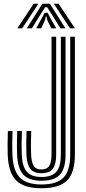

<svg xmlns="http://www.w3.org/2000/svg" viewBox="-20 -996 459 1025"><path d="M201.1 9Q107.2 9 65.9 -33.2Q24.5 -75.4 21.2 -171Q20.4 -198.4 20.5 -227Q20.5 -255.7 22 -296.6H47Q46 -267.7 45.6 -246.3Q45.3 -224.8 45.4 -207.1Q45.6 -189.4 46.2 -171.8Q49.4 -85.5 85.7 -48.3Q122 -11.1 201.1 -11.1Q283.7 -11.1 319.3 -48.2Q354.9 -85.4 354.9 -171V-800H379.9V-171Q379.9 -74.7 338.4 -32.8Q296.9 9 201.1 9ZM201.1 -31.1Q134 -31.1 104 -64.2Q74 -97.4 71.2 -172.7Q70.6 -190 70.4 -207.5Q70.2 -224.9 70.6 -246.2Q71 -267.6 72 -296.6H96.9Q95.4 -257.2 95.3 -228.5Q95.2 -199.8 96.1 -173.3Q98.5 -107.6 122.9 -79.4Q147.3 -51.2 201.1 -51.2Q257.8 -51.2 281.4 -79.6Q304.9 -107.9 304.9 -170.8V-800H329.9V-171Q329.9 -96.1 300 -63.6Q270.1 -31.1 201.1 -31.1ZM201.1 -71.3Q159.5 -71.3 141.2 -95.5Q122.8 -119.8 121 -174.1Q120.5 -192.6 120.3 -210.6Q120.1 -228.5 120.5 -249.3Q120.8 -270 121.8 -296.6H146.8Q145.6 -265.8 145.3 -244.9Q145 -224.1 145.3 -207.8Q145.6 -191.6 146 -174.1Q147.2 -132.8 159 -112.1Q170.8 -91.4 201.1 -91.4Q230.9 -91.4 242.9 -110.4Q255 -129.4 255 -170.8V-800H279.9V-170.8Q279.9 -118.7 262 -95Q244.1 -71.3 201.1 -71.3ZM72.4 -844.8 159.7 -976.1H185L98.6 -844.8ZM123.1 -844.8 206.3 -976.1H246.2L329.4 -844.8H302.5L251.6 -926.6L231.3 -957.7H221.2L200.9 -926.5L150.1 -844.8ZM173 -844.8 206.1 -904 218 -927.8H234.5L246.5 -904L280.3 -844.8H253.4L232 -890.1L228.1 -907.7H224.5L220.7 -890.1L200 -844.8ZM354 -844.8 267.5 -976.1H292.9L380.1 -844.8Z"/></svg>

Font: Big Shoulders Inline Thin
Style: Regular
Weight: 100
Designer: Patric King
Foundry: XO Type Co
Version: Version 2.002